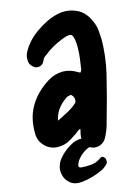

<svg xmlns="http://www.w3.org/2000/svg" viewBox="-49 -553 494 717"><g transform="rotate(5 198.0 -194.0)"><path d="M261 -77Q254 -72 250.5 -64.5Q247 -57 242 -52Q232 -37 220 -24.5Q208 -12 191 -5Q163 8 134.5 -3.5Q106 -15 95 -44Q73 -100 82.5 -151Q92 -202 128 -248Q148 -273 175.5 -283.5Q203 -294 236 -287Q238 -287 239.5 -286.5Q241 -286 243 -286Q247 -294 245 -300.5Q243 -307 242 -314Q238 -336 232.5 -356Q227 -376 219 -395Q207 -421 197.5 -423Q188 -425 167 -407Q134 -379 110 -340Q102 -330 102 -320Q102 -298 81 -292Q74 -290 64 -294Q54 -298 48 -305Q35 -325 39 -349Q43 -372 52 -392.5Q61 -413 74 -431Q88 -451 104 -467.5Q120 -484 140 -497Q172 -517 209.5 -514.5Q247 -512 276 -479Q289 -466 296.5 -450.5Q304 -435 311 -418Q322 -387 329.5 -355Q337 -323 341 -290Q346 -245 350 -201Q354 -157 357 -112Q360 -86 357 -59Q355 -29 332 -16.5Q309 -4 284 -20Q274 -27 270 -37Q266 -47 264 -58Q263 -63 263 -67.5Q263 -72 261 -77ZM176 -100Q192 -117 207 -133.5Q222 -150 233 -170Q236 -176 232.5 -184.5Q229 -193 222 -197Q215 -202 211.5 -198.5Q208 -195 203 -193Q202 -191 200 -189Q198 -187 197 -185Q184 -166 178 -145.5Q172 -125 176 -100ZM197 64Q196 48 206 26Q216 4 232 -15Q248 -34 266 -40Q273 -43 280 -44Q287 -45 294 -43Q307 -39 309 -30.5Q311 -22 302 -13Q289 -2 280.5 11Q272 24 267 41Q267 43 266.5 45.5Q266 48 266 50Q262 72 282 65Q299 60 314.5 52.5Q330 45 341 31Q344 25 348.5 21.5Q353 18 360 22Q366 24 369.5 33Q373 42 369 47Q366 54 362 60Q358 66 353 71Q323 101 287 119Q261 132 240 125Q219 118 207.5 100Q196 82 197 64Z"/></g></svg>

Font: Delicious Handrawn
Style: Regular
Weight: 400
Designer: Agung Rohmat
Foundry: Agung Rohmat
Version: Version 1.002; ttfautohint (v1.8.4.7-5d5b);gftools[0.9.27]